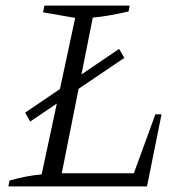

<svg xmlns="http://www.w3.org/2000/svg" viewBox="-20 -667 663 687"><path d="M536 -258H558L506 0H10L14 -21Q73 -38 129 -43L249 -603L134 -623L139 -647H444L440 -626Q367 -609 312 -604L201 -47H459ZM88 -232 70 -264 406 -492 425 -460Z"/></svg>

Font: Piazzolla SC Light
Style: Italic
Weight: 300
Italic angle: -11.3°
Designer: Juan Pablo del Peral
Foundry: Huerta Tipografica
Version: Version 1.330